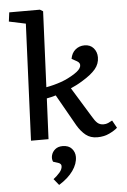

<svg xmlns="http://www.w3.org/2000/svg" viewBox="-66 -814 751 1135"><g transform="rotate(-5 309.5 -246.0)"><path d="M125 -692 26 -713 33 -767H215L233 -756L213 -307Q258 -315 301 -330Q344 -345 384 -371Q417 -392 422.5 -412Q428 -432 407 -444L376 -461Q382 -496 405 -515Q428 -534 459 -534Q493 -534 512.5 -511.5Q532 -489 532 -457Q532 -418 506.5 -387.5Q481 -357 428 -325Q407 -312 391 -304Q375 -296 357 -288L463 -115Q480 -85 494.5 -72Q509 -59 531 -59Q546 -59 558.5 -64.5Q571 -70 583 -77L608 -32Q592 -17 560 -1.5Q528 14 488 14Q447 14 419.5 -8Q392 -30 370 -67L264 -254Q250 -250 236.5 -246.5Q223 -243 210 -241L199 0H95ZM238 275 208 238Q229 222 245.5 203Q262 184 262 165Q262 151 245 145L214 135Q206 117 211.5 96.5Q217 76 234 62Q251 48 278 48Q314 48 332.5 69Q351 90 351 118Q351 159 322 200Q293 241 238 275Z"/></g></svg>

Font: Literata 7pt Medium
Style: Italic
Weight: 500
Italic angle: -2°
Designer: Latin by Veronika Burian and Jose Scaglione. Greek by Irene Vlachou. Cyrillic by Vera Evstafieva
Foundry: TypeTogether
Version: Version 3.002